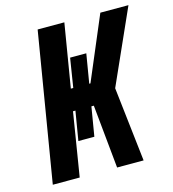

<svg xmlns="http://www.w3.org/2000/svg" viewBox="-109 -826 828 917"><g transform="rotate(-15 305.0 -367.5)"><path d="M39 0 161 -735H293L241 -421H253L276 -565H356L332 -421H338L471 -735H610L446 -368L488 0H357L326 -314H314L290 -170H211L235 -314H223L172 0Z"/></g></svg>

Font: Iosevka SS04 Hv Ex Obl
Style: Regular
Weight: 900
Width: 7
Italic angle: -9°
Monospace: yes
Designer: Belleve Invis
Foundry: Belleve Invis
Version: Version 19.0.0; ttfautohint (v1.8.4)